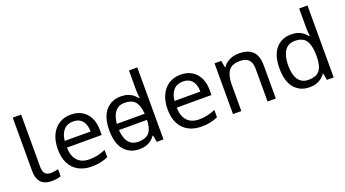

<svg xmlns="http://www.w3.org/2000/svg" viewBox="-58 -1327 3419 1905"><g transform="rotate(-20 1652.0 -375.0)"><path d="M243 10Q199 10 164.5 -4.5Q130 -19 110 -55.5Q90 -92 90 -157V-714H179V-165Q179 -117 197.5 -93Q216 -69 256 -69Q278 -69 301.5 -72.5Q325 -76 338 -80V-6Q324 1 296.5 5.5Q269 10 243 10Z M640 -546Q709 -546 758.5 -516Q808 -486 834.5 -431.5Q861 -377 861 -304V-251H494Q496 -160 540.5 -112.5Q585 -65 665 -65Q716 -65 755.5 -74.5Q795 -84 837 -102V-25Q796 -7 756 1.5Q716 10 661 10Q585 10 526.5 -21Q468 -52 435.5 -113.5Q403 -175 403 -264Q403 -352 432.5 -415Q462 -478 515.5 -512Q569 -546 640 -546ZM639 -474Q576 -474 539.5 -433.5Q503 -393 496 -321H769Q769 -367 755 -401Q741 -435 712.5 -454.5Q684 -474 639 -474Z M996 -238V-303H1372V-238ZM1167 10Q1067 10 1007 -59.5Q947 -129 947 -267Q947 -405 1007.5 -475.5Q1068 -546 1168 -546Q1210 -546 1241 -535.5Q1272 -525 1295 -507Q1318 -489 1334 -467H1340Q1339 -480 1336.5 -505.5Q1334 -531 1334 -546V-760H1422V0H1351L1338 -72H1334Q1318 -49 1295 -30.5Q1272 -12 1240.5 -1Q1209 10 1167 10ZM1181 -63Q1266 -63 1300.5 -109.5Q1335 -156 1335 -250V-266Q1335 -366 1302 -419.5Q1269 -473 1180 -473Q1109 -473 1073.5 -416.5Q1038 -360 1038 -265Q1038 -169 1073.5 -116Q1109 -63 1181 -63Z M1799 -546Q1868 -546 1917.5 -516Q1967 -486 1993.5 -431.5Q2020 -377 2020 -304V-251H1653Q1655 -160 1699.5 -112.5Q1744 -65 1824 -65Q1875 -65 1914.5 -74.5Q1954 -84 1996 -102V-25Q1955 -7 1915 1.5Q1875 10 1820 10Q1744 10 1685.5 -21Q1627 -52 1594.5 -113.5Q1562 -175 1562 -264Q1562 -352 1591.5 -415Q1621 -478 1674.5 -512Q1728 -546 1799 -546ZM1798 -474Q1735 -474 1698.5 -433.5Q1662 -393 1655 -321H1928Q1928 -367 1914 -401Q1900 -435 1871.5 -454.5Q1843 -474 1798 -474Z M2414 -546Q2510 -546 2559 -499.5Q2608 -453 2608 -349V0H2521V-343Q2521 -408 2492 -440Q2463 -472 2401 -472Q2312 -472 2278 -422Q2244 -372 2244 -278V0H2156V-536H2227L2240 -463H2245Q2263 -491 2289.5 -509.5Q2316 -528 2348 -537Q2380 -546 2414 -546Z M2964 10Q2864 10 2804 -59.5Q2744 -129 2744 -267Q2744 -405 2804.5 -475.5Q2865 -546 2965 -546Q3007 -546 3038 -535.5Q3069 -525 3092 -507Q3115 -489 3131 -467H3137Q3136 -480 3133.5 -505.5Q3131 -531 3131 -546V-760H3219V0H3148L3135 -72H3131Q3115 -49 3092 -30.5Q3069 -12 3037.5 -1Q3006 10 2964 10ZM2978 -63Q3063 -63 3097.5 -109.5Q3132 -156 3132 -250V-266Q3132 -366 3099 -419.5Q3066 -473 2977 -473Q2906 -473 2870.5 -416.5Q2835 -360 2835 -265Q2835 -169 2870.5 -116Q2906 -63 2978 -63Z"/></g></svg>

Font: lkorean85
Style: Book
Weight: 400
Designer: Jelle Bosma - Monotype Design Team
Foundry: Monotype Imaging Inc.
Version: Version 2.003